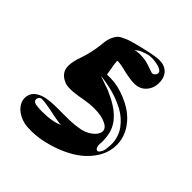

<svg xmlns="http://www.w3.org/2000/svg" viewBox="-173 -798 832 832"><g transform="rotate(45 243.0 -382.0)"><path d="M86.9 -207H88.9C101.6 -207 121.1 -204.1 146.5 -199.2C172.9 -193.4 190.4 -189.5 201.2 -188.5C210.9 -186.5 218.8 -185.5 224.6 -186.5C202.1 -174.8 168 -168.9 124 -168.9C108.4 -168.9 95.7 -169.9 85 -171.9C74.2 -174.8 69.3 -179.7 69.3 -188.5C69.3 -193.4 71.3 -197.3 74.2 -201.2C77.1 -205.1 82 -207 86.9 -207ZM196.3 -459C222.7 -456.1 249 -451.2 275.4 -444.3C301.8 -437.5 327.1 -426.8 351.6 -414.1C377 -400.4 397.5 -381.8 414.1 -359.4C430.7 -335.9 438.5 -309.6 438.5 -279.3C437.5 -268.6 437.5 -260.7 436.5 -254.9C435.5 -244.1 432.6 -234.4 427.7 -228.5C423.8 -220.7 419.9 -217.8 415 -217.8C408.2 -218.8 404.3 -223.6 402.3 -234.4C401.4 -236.3 401.4 -240.2 401.4 -245.1C401.4 -247.1 401.4 -251 402.3 -255.9C402.3 -260.7 402.3 -265.6 402.3 -268.6C401.4 -298.8 395.5 -324.2 382.8 -344.7C376 -357.4 366.2 -368.2 355.5 -378.9C344.7 -388.7 334 -397.5 322.3 -404.3C312.5 -411.1 298.8 -418.9 281.2 -426.8C265.6 -434.6 252 -440.4 240.2 -443.4C230.5 -447.3 214.8 -452.1 196.3 -459ZM296.9 -669.9C311.5 -669.9 327.1 -668 341.8 -663.1C356.4 -658.2 364.3 -651.4 364.3 -642.6C364.3 -639.6 363.3 -636.7 361.3 -633.8C354.5 -624 347.7 -621.1 338.9 -625C308.6 -635.7 292 -640.6 290 -640.6C278.3 -643.6 265.6 -644.5 252.9 -644.5H243.2C233.4 -643.6 225.6 -642.6 220.7 -640.6C222.7 -642.6 226.6 -645.5 231.4 -649.4C236.3 -653.3 246.1 -658.2 258.8 -662.1C271.5 -668 284.2 -669.9 296.9 -669.9ZM372.1 -672.9C361.3 -681.6 346.7 -686.5 328.1 -686.5C309.6 -686.5 278.3 -680.7 234.4 -669.9C212.9 -665 196.3 -660.2 185.5 -657.2C173.8 -654.3 162.1 -649.4 152.3 -644.5C140.6 -639.6 133.8 -634.8 128.9 -630.9C124 -626 120.1 -620.1 115.2 -611.3C111.3 -603.5 108.4 -595.7 106.4 -587.9C104.5 -580.1 102.5 -568.4 101.6 -553.7C97.7 -519.5 90.8 -487.3 80.1 -457C70.3 -429.7 65.4 -407.2 65.4 -389.6C65.4 -362.3 79.1 -342.8 105.5 -331.1C114.3 -326.2 127 -324.2 143.6 -324.2C161.1 -324.2 184.6 -327.1 214.8 -333C237.3 -336.9 257.8 -338.9 276.4 -338.9C304.7 -338.9 327.1 -335 345.7 -326.2C363.3 -318.4 372.1 -307.6 372.1 -294.9C372.1 -285.2 367.2 -275.4 357.4 -264.6C342.8 -250 324.2 -239.3 302.7 -234.4C279.3 -229.5 252 -226.6 218.8 -226.6H163.1C134.8 -226.6 111.3 -224.6 92.8 -220.7C74.2 -216.8 58.6 -209 46.9 -198.2C36.1 -187.5 30.3 -173.8 30.3 -159.2C30.3 -140.6 37.1 -125 51.8 -109.4C66.4 -95.7 85 -85 107.4 -80.1C118.2 -77.1 132.8 -76.2 150.4 -76.2C192.4 -76.2 237.3 -85 285.2 -102.5C333 -120.1 370.1 -142.6 397.5 -168.9C437.5 -208 457 -250 457 -295.9C457 -337.9 439.5 -377 405.3 -411.1C385.7 -430.7 359.4 -447.3 326.2 -460.9C293 -474.6 262.7 -481.4 234.4 -481.4H210.9L205.1 -516.6C202.1 -533.2 200.2 -544.9 200.2 -550.8C200.2 -553.7 200.2 -554.7 201.2 -555.7H204.1C213.9 -555.7 232.4 -552.7 258.8 -545.9C285.2 -540 305.7 -537.1 321.3 -537.1C342.8 -537.1 360.4 -543.9 373 -556.6C388.7 -572.3 396.5 -591.8 396.5 -615.2C396.5 -640.6 388.7 -660.2 372.1 -672.9Z"/></g></svg>

Font: Puffy Slushy
Style: Regular
Weight: 400
Designer: Intuisi Creative
Foundry: Intuisi Creative
Version: Version 001.000